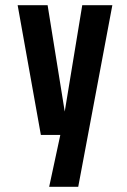

<svg xmlns="http://www.w3.org/2000/svg" viewBox="-20 -520 490 740"><path d="M169.5 200 212.5 0H137.5L48 -500H163.5L229.5 -90L297 -500H413L281.5 200Z"/></svg>

Font: Trispace Condensed Medium
Style: Regular
Weight: 500
Width: 3
Designer: Tyler Finck
Foundry: Etcetera Type Company
Version: Version 1.210; ttfautohint (v1.8.3)